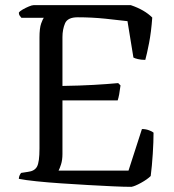

<svg xmlns="http://www.w3.org/2000/svg" viewBox="-20 -724 675 744"><path d="M489 0Q462 0 418 -2Q374 -4 321.5 -7Q269 -10 217 -13.5Q165 -17 121.5 -21.5Q78 -26 53 -31Q53 -38 56 -44.5Q59 -51 62 -54L88 -58Q114 -61 123.5 -78.5Q133 -96 133 -148V-578Q133 -615 139.5 -633Q146 -651 150 -655H63Q60 -658 56.5 -663Q53 -668 53 -675Q57 -681 68.5 -687.5Q80 -694 92 -699Q104 -704 110 -704H487Q540 -686 570 -656Q566 -600 557.5 -556.5Q549 -513 543 -492Q527 -492 514.5 -495Q502 -498 497 -501L474 -642Q443 -646 389 -651.5Q335 -657 281 -657Q242 -657 232 -633.5Q222 -610 222 -580V-391Q289 -392 342 -395Q395 -398 438 -402L447 -393Q442 -352 436 -335H222V-127Q222 -104 216.5 -87Q211 -70 207 -63H478L530 -224Q545 -224 558 -219Q571 -214 575 -210Q575 -175 572 -128Q569 -81 564 -42Q551 -29 526.5 -15.5Q502 -2 489 0Z"/></svg>

Font: Texturina Light
Style: Regular
Weight: 300
Designer: Guillermo Torres Carreño
Foundry: Omnibus-Type
Version: Version 1.002; ttfautohint (v1.8.3)